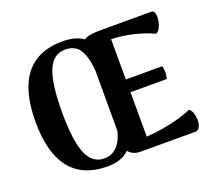

<svg xmlns="http://www.w3.org/2000/svg" viewBox="-122 -873 1165 1048"><g transform="rotate(-20 460.5 -349.0)"><path d="M546 -280Q539 -215 526.5 -161Q514 -107 491.5 -68Q469 -29 431 -7.5Q393 14 333 14Q192 14 119.5 -77Q47 -168 47 -349Q47 -530 119.5 -621Q192 -712 333 -712Q410 -712 451.5 -682Q493 -652 513.5 -595Q534 -538 545 -456L453 -461Q449 -540 435 -584Q421 -628 396 -646.5Q371 -665 333 -665Q264 -665 232.5 -590Q201 -515 201 -349Q201 -183 232.5 -108Q264 -33 333 -33Q392 -33 426.5 -89.5Q461 -146 467 -279ZM530 0Q496 0 473 -18.5Q450 -37 450 -71V-533Q450 -562 446.5 -595.5Q443 -629 430 -663Q456 -686 483 -692Q510 -698 557 -698H846Q860 -698 865 -682Q870 -666 867 -643.5Q864 -621 854.5 -601.5Q845 -582 831 -576Q779 -600 716.5 -615Q654 -630 589 -632L590 -66Q634 -68 686 -77Q738 -86 784 -99Q830 -112 856 -125Q869 -117 875.5 -97Q882 -77 882 -54.5Q882 -32 873.5 -16Q865 0 848 0ZM564 -324V-398H801Q806 -379 805.5 -359.5Q805 -340 801 -324Z"/></g></svg>

Font: Arima Thin
Style: Regular
Weight: 100
Designer: Joana Correia and Natanael Gama
Foundry: NDISCOVER
Version: Version 1.101;gftools[0.9.23]